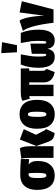

<svg xmlns="http://www.w3.org/2000/svg" viewBox="1090 -1983 913 3133"><g transform="rotate(-90 1546.5 -416.5)"><path d="M517 -398 429 -405Q461 -380 473.5 -346Q486 -312 486 -257Q486 -124 423 -52Q360 20 250 20Q139 20 76.5 -51Q14 -122 14 -268Q14 -398 77 -470.5Q140 -543 266 -543Q363 -543 517 -533ZM292 -257Q292 -324 290 -357.5Q288 -391 282 -409Q253 -408 237.5 -396.5Q222 -385 215 -355Q208 -325 208 -267Q208 -206 212 -173.5Q216 -141 225 -128.5Q234 -116 250 -116Q273 -116 282.5 -147Q292 -178 292 -257Z M914 -286 981 -154Q988 -141 993.5 -134Q999 -127 1008 -123L942 19Q888 14 853 -8.5Q818 -31 797 -92L730 -281L837 -549L1005 -485ZM727 -361V0H537V-395Q537 -472 523 -525L695 -548Q712 -515 719.5 -477.5Q727 -440 727 -361Z M1484 -266Q1484 -127 1421.5 -53.5Q1359 20 1248 20Q1137 20 1074.5 -51Q1012 -122 1012 -268Q1012 -407 1074.5 -480.5Q1137 -554 1248 -554Q1359 -554 1421.5 -482.5Q1484 -411 1484 -266ZM1206 -268Q1206 -208 1210 -175Q1214 -142 1223 -129Q1232 -116 1248 -116Q1271 -116 1280.5 -148.5Q1290 -181 1290 -266Q1290 -326 1286 -358.5Q1282 -391 1273 -404Q1264 -417 1248 -417Q1225 -417 1215.5 -385Q1206 -353 1206 -268Z M1990 -116 1937 19Q1857 6 1812.5 -38.5Q1768 -83 1768 -163V-396H1730V0H1544V-395Q1523 -394 1502 -385L1468 -507Q1493 -521 1528 -527.5Q1563 -534 1628 -534H1996L1997 -396H1958V-177Q1958 -153 1965 -140Q1972 -127 1990 -116Z M2629 -244Q2629 -109 2583.5 -44.5Q2538 20 2456 20Q2396 20 2362 -8Q2328 -36 2317 -99Q2303 -35 2271.5 -7.5Q2240 20 2184 20Q2007 20 2007 -244Q2007 -406 2060 -534H2226Q2209 -446 2199.5 -382.5Q2190 -319 2190 -255Q2190 -172 2196.5 -144.5Q2203 -117 2216 -117Q2227 -117 2231 -126.5Q2235 -136 2235 -164V-355L2401 -377V-164Q2401 -136 2405 -126.5Q2409 -117 2420 -117Q2430 -117 2435.5 -126.5Q2441 -136 2443.5 -165.5Q2446 -195 2446 -255Q2446 -320 2436.5 -386Q2427 -452 2411 -534H2576Q2629 -406 2629 -244ZM2246 -853 2425 -840 2376 -596H2260Z M2856 -150 2910 -553 3093 -517 2959 0H2741Q2721 -180 2687 -312Q2653 -444 2609 -499L2777 -554Q2808 -510 2830 -405.5Q2852 -301 2856 -150Z"/></g></svg>

Font: Fira Sans Extra Condensed Black
Style: Regular
Weight: 900
Width: 1
Designer: Carrois Corporate & Edenspiekermann AG
Foundry: Carrois Corporate GbR & Edenspiekermann AG
Version: Version 4.203